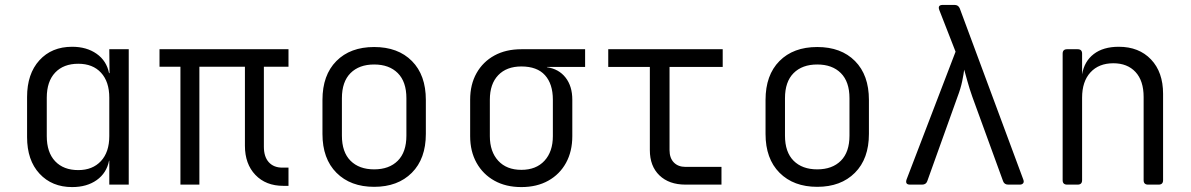

<svg xmlns="http://www.w3.org/2000/svg" viewBox="-20 -750 4840 780"><path d="M273 10Q191 10 140.5 -44.5Q90 -99 90 -193V-356Q90 -450 140 -505Q190 -560 273 -560Q332 -560 372.5 -531.5Q413 -503 423 -453H425L424 -550H503V0H424V-97H423Q413 -47 373 -18.5Q333 10 273 10ZM298 -59Q356 -59 390 -95.5Q424 -132 424 -197V-353Q424 -418 390.5 -454.5Q357 -491 298 -491Q238 -491 204 -455Q170 -419 170 -353V-197Q170 -131 204 -95Q238 -59 298 -59Z M1131 5Q1060 5 1017.5 -39.5Q975 -84 975 -158V-479H790V0H713V-479H628V-550H1152V-479H1052V-154Q1052 -113 1072 -91Q1092 -69 1127 -69H1152V5Z M1500 9Q1404 9 1347 -48Q1290 -105 1290 -206V-344Q1290 -445 1346.5 -502Q1403 -559 1500 -559Q1597 -559 1653.5 -502Q1710 -445 1710 -344V-206Q1710 -105 1653 -48Q1596 9 1500 9ZM1500 -62Q1561 -62 1596 -97Q1631 -132 1631 -199V-351Q1631 -418 1596 -453Q1561 -488 1500 -488Q1439 -488 1404 -453Q1369 -418 1369 -351V-199Q1369 -132 1404 -97Q1439 -62 1500 -62Z M2098 10Q2035 10 1988.5 -16Q1942 -42 1916 -88.5Q1890 -135 1890 -197V-345Q1890 -407 1916 -453Q1942 -499 1988.5 -524.5Q2035 -550 2098 -550H2357V-478H2202V-477Q2250 -470 2277.5 -435Q2305 -400 2305 -345V-197Q2305 -135 2279.5 -88.5Q2254 -42 2207.5 -16Q2161 10 2098 10ZM2098 -60Q2158 -60 2192 -97Q2226 -134 2226 -197V-345Q2226 -409 2194 -444.5Q2162 -480 2098 -480Q2038 -480 2004 -444.5Q1970 -409 1970 -345V-197Q1970 -134 2004 -97Q2038 -60 2098 -60Z M2765 0Q2698 0 2659 -37.5Q2620 -75 2620 -140V-478H2451V-550H2916V-478H2700V-140Q2700 -108 2717.5 -90Q2735 -72 2765 -72H2911V0Z M3300 9Q3204 9 3147 -48Q3090 -105 3090 -206V-344Q3090 -445 3146.5 -502Q3203 -559 3300 -559Q3397 -559 3453.5 -502Q3510 -445 3510 -344V-206Q3510 -105 3453 -48Q3396 9 3300 9ZM3300 -62Q3361 -62 3396 -97Q3431 -132 3431 -199V-351Q3431 -418 3396 -453Q3361 -488 3300 -488Q3239 -488 3204 -453Q3169 -418 3169 -351V-199Q3169 -132 3204 -97Q3239 -62 3300 -62Z M3677 0Q3656 0 3663 -21L3862 -540L3796 -709Q3788 -730 3810 -730H3858Q3873 -730 3879 -716L4137 -21Q4141 -11 4136.5 -5.5Q4132 0 4123 0H4076Q4060 0 4055 -14L3930 -357Q3918 -391 3910 -420.5Q3902 -450 3897 -467Q3895 -450 3889 -420.5Q3883 -391 3870 -357L3747 -14Q3742 0 3726 0Z M4315 0Q4297 0 4297 -18V-532Q4297 -550 4315 -550H4358Q4376 -550 4376 -532V-448Q4385 -501 4423.5 -530.5Q4462 -560 4525 -560Q4607 -560 4656 -508.5Q4705 -457 4705 -369V-18Q4705 0 4687 0H4644Q4626 0 4626 -18V-356Q4626 -422 4593 -457.5Q4560 -493 4503 -493Q4444 -493 4410 -456Q4376 -419 4376 -353V-18Q4376 0 4358 0Z"/></svg>

Font: Pitagon Sans Mono Light
Style: Regular
Weight: 300
Monospace: yes
Designer: Travis Tran
Foundry: Pitagon
Version: Version 1.001; ttfautohint (v1.8.4.7-5d5b);gftools[0.9.26]